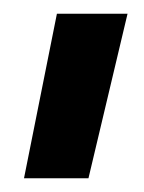

<svg xmlns="http://www.w3.org/2000/svg" viewBox="-20 -137 210 280"><path d="M15 123H109L166 -117H63Z"/></svg>

Font: TitilliumText22L
Style: 600 wt
Weight: 600
Designer: Campivisivi
Foundry: Campivisivi
Version: 1.000